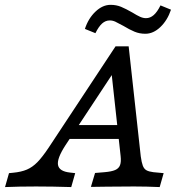

<svg xmlns="http://www.w3.org/2000/svg" viewBox="-94 -759 725 779"><path d="M190.1 -58.9 211.1 -56.5 195 0Q119.1 -2.4 52.2 -2.4Q-17.1 -2.4 -73.6 0L-57.5 -56.5L-41.3 -58.1Q-7.5 -61.3 15.1 -71Q37.7 -80.6 57.9 -101.2Q78 -121.8 103.8 -160.5L374.8 -571H428L477.1 -124.6Q480.5 -100 485.4 -86.9Q490.3 -73.8 500 -68.3Q509.7 -62.7 528.3 -60.4L570 -56.5L553.9 0Q498.4 -2.4 452.2 -2.4H450.5H446.4Q373.2 -2.4 337.9 -1.6Q306.4 -1.6 274.8 -0.7L291.7 -57.2L330.1 -60.4Q358.7 -62.8 373.3 -69.2Q388 -75.6 393 -88.9Q398.1 -102.2 395.4 -125.8L357.3 -473.8L383.7 -491.1L170.8 -168.5Q136.9 -116.1 141.3 -89.9Q145.8 -63.7 190.1 -58.9ZM204.7 -251.7H421.4L429 -195.2H167.9ZM406.2 -654.2Q384.4 -666.2 373.6 -671.2Q362.8 -676.1 351.3 -676.1Q334.2 -676.1 320.2 -663.6Q306.3 -651 293.1 -624.4L250.5 -641.7Q264.2 -684.1 293.2 -711.7Q322.2 -739.4 354.7 -739.4Q377.5 -739.4 397.1 -731.4Q416.6 -723.3 443.3 -708Q461.4 -696.7 474.1 -691Q486.7 -685.3 498.3 -685.3Q515.4 -685.3 529.7 -697.9Q544 -710.4 557.2 -737.1L599.8 -719.7Q585.3 -676.6 556.7 -649.3Q528.1 -622 495.6 -622Q472 -622 451.7 -630.5Q431.5 -638.9 406.2 -654.2Z"/></svg>

Font: Playfair Micro SmCond SmLight
Style: Italic
Weight: 360
Width: 4
Italic angle: -15.6°
Designer: Claus Eggers Sørensen
Foundry: Claus Eggers Sørensen
Version: Version 2.203;Glyphs 3.3 (3326)